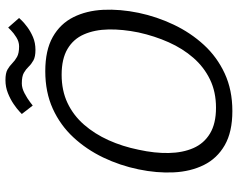

<svg xmlns="http://www.w3.org/2000/svg" viewBox="-104 -758 872 704"><g transform="rotate(-90 332.0 -406.0)"><path d="M277 10Q200 10 151.5 -18Q103 -46 79 -94.5Q55 -143 52 -205Q49 -267 63 -334Q77 -402 106.5 -463.5Q136 -525 180.5 -573Q225 -621 285.5 -648.5Q346 -676 423 -676Q500 -676 548.5 -648.5Q597 -621 621 -573Q645 -525 648 -463.5Q651 -402 637 -334Q623 -267 593.5 -205Q564 -143 519.5 -94.5Q475 -46 414.5 -18Q354 10 277 10ZM289 -50Q347 -50 392.5 -72Q438 -94 472 -133Q506 -172 529 -223.5Q552 -275 565 -334Q577 -393 576 -444Q575 -495 558 -534Q541 -573 504.5 -594.5Q468 -616 410 -616Q352 -616 306.5 -594.5Q261 -573 227 -534Q193 -495 170 -444Q147 -393 135 -334Q122 -275 123 -223.5Q124 -172 141 -133Q158 -94 194.5 -72Q231 -50 289 -50ZM266 -762Q266 -762 275.5 -771Q285 -780 302.5 -792Q320 -804 342.5 -813Q365 -822 390 -822Q416 -822 429 -814.5Q442 -807 452 -797Q462 -787 475.5 -779.5Q489 -772 514 -772Q531 -772 547 -782Q563 -792 573 -802Q583 -812 583 -812L618 -772Q618 -772 609.5 -763Q601 -754 585 -742Q569 -730 548 -721Q527 -712 501 -712Q476 -712 462.5 -719.5Q449 -727 439.5 -737Q430 -747 417 -754.5Q404 -762 378 -762Q361 -762 342 -752Q323 -742 310 -732Q297 -722 297 -722Z"/></g></svg>

Font: Epunda Sans Light
Style: Italic
Weight: 300
Italic angle: -12.0243°
Designer: Simon Atzbach
Foundry: typofactur
Version: Version 2.204